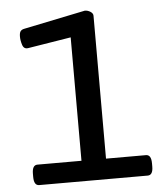

<svg xmlns="http://www.w3.org/2000/svg" viewBox="-51 -749 691 795"><g transform="rotate(-5 294.5 -351.5)"><path d="M80 0Q58 0 58 -36V-49Q58 -85 80 -85H263V-598L84 -569Q66 -566 60 -584.5Q54 -603 54 -619Q54 -635 59 -641.5Q64 -648 74 -650L331 -703Q343 -703 354 -696Q365 -689 365 -679V-85H531Q553 -85 553 -49V-36Q553 0 531 0Z"/></g></svg>

Font: Asap Semi Expanded Medium
Style: Regular
Weight: 500
Width: 6
Designer: Pablo Cosgaya
Foundry: Omnibus-Type
Version: Version 3.001; ttfautohint (v1.8.4.7-5d5b)